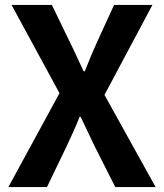

<svg xmlns="http://www.w3.org/2000/svg" viewBox="-20 -761 667 781"><path d="M14 0H171L250 -164C268 -202 286 -241 304 -286H308C330 -241 347 -202 366 -164L449 0H613L405 -375L600 -741H444L374 -588C358 -553 343 -517 325 -471H320C298 -517 283 -553 265 -588L191 -741H27L222 -382Z"/></svg>

Font: Noto Sans JP
Style: Bold
Weight: 700
Designer: Ryoko NISHIZUKA  (kana, bopomofo & ideographs); Paul D. Hunt (Latin, Greek & Cyrillic); Sandoll Communications , Soo-you
Foundry: Adobe
Version: Version 2.002;hotconv 1.0.116;makeotfexe 2.5.65601